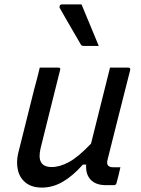

<svg xmlns="http://www.w3.org/2000/svg" viewBox="-20 -838 640 869"><path d="M160 -532H244Q256 -532 252 -521Q230 -433 208 -345Q186 -257 164 -168Q143 -82 214 -82Q251 -82 293 -105Q335 -128 392 -188Q412 -270 433 -352Q454 -434 478 -532H560Q572 -532 569 -520Q544 -420 517.5 -317Q491 -214 468 -120Q464 -106 465 -99Q466 -92 470 -88Q477 -81 492 -81H525Q521 -64 516.5 -44.5Q512 -25 507 -8Q504 0 496 0H459Q414 0 390.5 -24.5Q367 -49 370 -93H355Q310 -42 264.5 -15.5Q219 11 170 11Q124 11 96.5 -11Q69 -33 61 -68.5Q53 -104 62 -143Q80 -216 98.5 -289Q117 -362 135 -435Q142 -459 148 -483.5Q154 -508 160 -532ZM349 -818Q369 -771 388.5 -723Q408 -675 427 -630H360Q348 -630 345 -638Q326 -671 311 -696.5Q296 -722 282 -746.5Q268 -771 251 -801Q248 -806 250.5 -812Q253 -818 260 -818Z"/></svg>

Font: Recursive Mn Lnr St
Style: Italic
Weight: 400
Italic angle: -15°
Monospace: yes
Version: Version 1.079;hotconv 1.0.112;makeotfexe 2.5.65598; ttfautoh